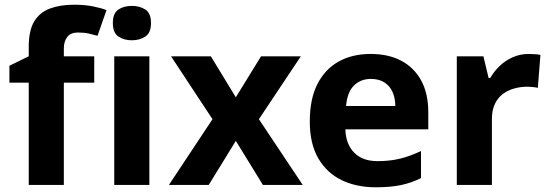

<svg xmlns="http://www.w3.org/2000/svg" viewBox="-20 -785 2335 815"><path d="M380 -434H251V0H102V-434H20V-506L102 -546V-586Q102 -656 125.5 -694.5Q149 -733 192.5 -749Q236 -765 295 -765Q339 -765 374.5 -758Q410 -751 432 -742L394 -633Q377 -638 357 -642.5Q337 -647 311 -647Q280 -647 265.5 -628Q251 -609 251 -580V-546H380Z M614 -546V0H465V-546ZM540 -760Q573 -760 597 -744.5Q621 -729 621 -687Q621 -646 597 -630Q573 -614 540 -614Q506 -614 482.5 -630Q459 -646 459 -687Q459 -729 482.5 -744.5Q506 -760 540 -760Z M882 -279 706 -546H875L981 -372L1088 -546H1257L1079 -279L1265 0H1096L981 -187L866 0H697Z M1553 -556Q1629 -556 1683.5 -527Q1738 -498 1768 -443Q1798 -388 1798 -308V-236H1446Q1448 -173 1483.5 -137Q1519 -101 1582 -101Q1635 -101 1678 -111.5Q1721 -122 1767 -144V-29Q1727 -9 1682.5 0.5Q1638 10 1575 10Q1493 10 1430 -20.5Q1367 -51 1331 -113Q1295 -175 1295 -269Q1295 -365 1327.5 -428.5Q1360 -492 1418 -524Q1476 -556 1553 -556ZM1554 -450Q1511 -450 1482.5 -422Q1454 -394 1449 -335H1658Q1658 -368 1646.5 -394Q1635 -420 1612 -435Q1589 -450 1554 -450Z M2224 -556Q2235 -556 2250 -555Q2265 -554 2274 -552L2263 -412Q2256 -414 2242.5 -415.5Q2229 -417 2219 -417Q2190 -417 2163 -409.5Q2136 -402 2114.5 -386Q2093 -370 2080.5 -343.5Q2068 -317 2068 -278V0H1919V-546H2032L2054 -454H2061Q2077 -482 2101 -505Q2125 -528 2156.5 -542Q2188 -556 2224 -556Z"/></svg>

Font: Noto Sans Hebrew
Style: Bold
Weight: 700
Designer: Monotype Design Team
Foundry: Monotype Imaging Inc.
Version: Version 2.003